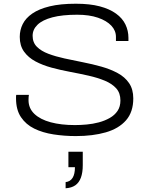

<svg xmlns="http://www.w3.org/2000/svg" viewBox="-20 -718 801 1030"><path d="M387 12Q325 12 267 3Q209 -6 164 -28Q119 -50 92.5 -89.5Q66 -129 66 -190Q66 -196 66 -200.5Q66 -205 67 -209H135Q134 -204 133.5 -197Q133 -190 133 -181Q133 -137 164.5 -107Q196 -77 252 -62Q308 -47 382 -47Q411 -47 444.5 -50Q478 -53 510 -61.5Q542 -70 568.5 -85Q595 -100 610.5 -123Q626 -146 626 -179Q626 -219 603.5 -244Q581 -269 542.5 -285Q504 -301 455.5 -312Q407 -323 356 -332.5Q305 -342 257 -355Q209 -368 170.5 -388.5Q132 -409 109 -441Q86 -473 86 -520Q86 -557 102 -589Q118 -621 153.5 -645.5Q189 -670 246.5 -684Q304 -698 387 -698Q462 -698 515 -684Q568 -670 602.5 -645Q637 -620 653 -586.5Q669 -553 669 -515V-498H602V-520Q602 -554 577 -580.5Q552 -607 505.5 -623Q459 -639 394 -639Q314 -639 261 -625Q208 -611 181.5 -585.5Q155 -560 155 -526Q155 -490 178 -467Q201 -444 239.5 -429.5Q278 -415 326 -404.5Q374 -394 425 -384Q476 -374 524 -360.5Q572 -347 611 -326Q650 -305 672.5 -272Q695 -239 695 -190Q695 -117 656 -72.5Q617 -28 547.5 -8Q478 12 387 12ZM332 292V259Q357 256 369.5 236Q382 216 382 179H347V96H424V168Q424 208 414 235Q404 262 384 276Q364 290 332 292Z"/></svg>

Font: Archivo SemiExpanded ExtraLight
Style: Regular
Weight: 250
Width: 6
Designer: Hector Gatti
Foundry: Omnibus-Type
Version: Version 2.001